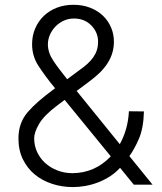

<svg xmlns="http://www.w3.org/2000/svg" viewBox="-20 -755 661 785"><path d="M55.4 -189.3Q55.4 -252.1 93 -296.2Q112.2 -318.5 138.1 -341.1Q164.1 -363.6 198.5 -389.2L205.3 -394.2Q183.9 -419.7 167.3 -442.5Q150.6 -465.2 137.1 -485.8Q111.2 -525.6 111.2 -574.2Q111.2 -609 123.8 -638.5Q136.4 -668 158.7 -689.6Q181.1 -711.3 212.2 -723.4Q243.3 -735.4 280.2 -735.4Q317.8 -735.4 348.4 -723.5Q378.9 -711.6 400.6 -691.1Q422.2 -670.5 433.9 -643.1Q445.7 -615.8 445.7 -584.9Q445.7 -560.4 439.3 -538.9Q432.9 -517.4 420.5 -497.7Q408 -478 389.6 -459.5Q371.1 -441.1 346.6 -422.9L293.3 -383.2L469.8 -165.5Q485.8 -194.2 495.4 -227.8Q505 -261.4 507.1 -300.1L568.5 -299.4Q566.8 -231.2 547.9 -187.5Q529.1 -144.2 508.9 -116.8L603.7 0H527L470.9 -68.9Q453.1 -49.4 430.6 -34.6Q408 -19.9 382.6 -9.9Q357.2 0 330.6 5Q304 9.9 278.1 9.9Q233.7 9.9 193.4 -3.2Q153.1 -16.3 122.3 -41.5Q91.6 -66.8 73.5 -103.9Q55.4 -141 55.4 -189.3ZM119.7 -189.3Q119.7 -160.5 131.2 -134.8Q142.8 -109 163.5 -89.7Q184.3 -70.3 213.1 -58.8Q241.8 -47.2 275.9 -46.9Q368.3 -47.6 432.9 -115.8L244.3 -346.6L214.5 -324.2Q160.2 -283.4 139.9 -248.6Q119.7 -214.1 119.7 -189.3ZM175.8 -573.5Q175.8 -540.1 198.2 -506.4Q209.5 -489.3 223.5 -470.9Q237.6 -452.4 254.6 -431.1L304 -467.7Q323.2 -481.2 337.5 -494.1Q351.9 -507.1 361.5 -521Q371.1 -534.8 376.1 -550.4Q381 -566.1 381 -584.9Q381 -622.2 353.7 -650.6Q326 -679.3 282.3 -679.3Q259.6 -679.3 240.2 -670.3Q220.9 -661.2 206.5 -646.3Q192.1 -631.4 183.9 -612.4Q175.8 -593.4 175.8 -573.5Z"/></svg>

Font: Inter P Light
Style: Regular
Weight: 300
Designer: Rasmus Andersson
Foundry: rsms
Version: Version 3.018;git-588b23468